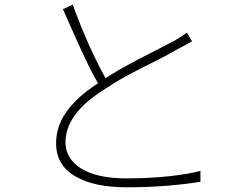

<svg xmlns="http://www.w3.org/2000/svg" viewBox="-20 -783 1040 818"><path d="M739 -575Q703 -554 665.5 -534.5Q628 -515 617 -510Q558 -481 513.5 -456.5Q469 -432 415 -396Q259 -295 259 -177Q259 -107 326 -65Q393 -23 519 -23Q614 -23 698.5 -32Q783 -41 834 -55V-9Q780 1 694.5 8Q609 15 522 15Q382 15 304 -30Q219 -77 219 -173Q219 -244 262.5 -306Q306 -368 394 -426Q450 -465 510.5 -498.5Q571 -532 647 -570Q716 -606 720 -608Q748 -623 776 -644L798 -607Q773 -592 739 -575ZM440 -432 408 -411Q375 -465 340 -539.5Q305 -614 248 -744L290 -763Q324 -669 363.5 -582Q403 -495 440 -432Z"/></svg>

Font: Merged Yaku Han JP ExtraLight
Style: Regular
Weight: 250
Designer: Ryoko NISHIZUKA 西塚涼子 (kana, bopomofo & ideographs); Paul D. Hunt (Latin, Greek & Cyrillic); Sandoll Communications 산돌커뮤니
Foundry: Adobe
Version: Version 2.004